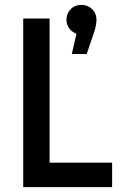

<svg xmlns="http://www.w3.org/2000/svg" viewBox="-20 -766 509 786"><path d="M75 0V-690H183V-100H439V0ZM375 -684Q375 -658 358 -613L335 -545H274L293 -628Q274 -635 263 -650.5Q252 -666 252 -685Q252 -710 269 -728Q286 -746 313 -746Q339 -746 357 -728.5Q375 -711 375 -684Z"/></svg>

Font: Radio Canada Condensed Medium
Style: Regular
Weight: 500
Width: 3
Designer: Charles Daoud, Etienne Aubert Bonn, Alexandre Saumier Demers, Jacques Le Bailly
Foundry: Radio-Canada
Version: Version 2.104; ttfautohint (v1.8.4.7-5d5b);gftools[0.9.28.de